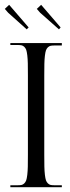

<svg xmlns="http://www.w3.org/2000/svg" viewBox="-28 -778 292 798"><path d="M0 0ZM10 -758 91 -664 83 -656 6 -725 -8 -741ZM143 -758 224 -664 217 -656 139 -725 125 -741ZM15 0V-8H44Q54.8 -8 61.1 -9.2Q67.5 -10.5 72.9 -15.8Q78.2 -21 80.9 -28.4Q83.5 -35.8 85.4 -51.5Q87.2 -67.2 87.6 -85.8Q88 -104.2 88 -135V-466Q88 -496.5 87.6 -514.6Q87.2 -532.8 85.4 -548.2Q83.5 -563.8 80.9 -571Q78.2 -578.2 72.9 -583.4Q67.5 -588.5 61.1 -589.8Q54.8 -591 44 -591H15V-599H229V-589H200Q189.2 -589 182.9 -587.8Q176.5 -586.5 171.1 -581.4Q165.8 -576.2 163.1 -569Q160.5 -561.8 158.6 -546.2Q156.8 -530.8 156.4 -512.6Q156 -494.5 156 -464V-135Q156 -104.2 156.4 -85.8Q156.8 -67.2 158.6 -51.5Q160.5 -35.8 163.1 -28.4Q165.8 -21 171.1 -15.8Q176.5 -10.5 182.9 -9.2Q189.2 -8 200 -8H229V0Z"/></svg>

Font: FogtwoNo5
Style: Regular
Weight: 400
Designer: gluk (gluksza@wp.pl)
Foundry: gluk (gluksza@wp.pl)
Version: Version 0.87